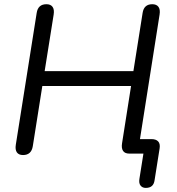

<svg xmlns="http://www.w3.org/2000/svg" viewBox="-20 -732 844 915"><path d="M674.5 163.5Q658.5 163.5 649.8 152.3Q641 141.2 644.4 120.3L663.5 0H596.1Q575.3 0 566.5 -12.8Q557.8 -25.7 561.7 -49.5L604.6 -322H181.7L136.3 -35.3Q129.5 6.9 89.7 6.9Q69.4 6.9 60.4 -5.9Q51.5 -18.7 55.4 -42.6L154.8 -670.2Q161.1 -711.9 201.3 -711.9Q221.6 -711.9 230.6 -699.1Q239.6 -686.3 235.7 -662.4L192.8 -393H615.7L659.6 -670.2Q665.9 -711.9 705.6 -711.9Q725.9 -711.9 735.2 -699.3Q744.4 -686.7 740.5 -662.4L642.6 -41.1L618.1 -69.1H701.2Q723.2 -69.1 733.6 -58.2Q744.1 -47.3 740.7 -24.9L716.7 126.5Q714.3 145 703.9 154.2Q693.5 163.5 674.5 163.5Z"/></svg>

Font: Nunito Variable Extra Light
Style: Italic
Weight: 200
Italic angle: -9°
Designer: Vernon Adams
Foundry: Vernon Adams
Version: Version 3.602